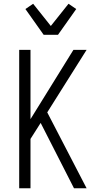

<svg xmlns="http://www.w3.org/2000/svg" viewBox="-20 -1000 540 1020"><path d="M440 0H373L196 -347L142 -262V0H82V-735H142V-367L370 -735H440L231 -403ZM212 -815 115 -952 156 -980 250 -862 344 -980 385 -952 288 -815Z"/></svg>

Font: Iosevka Light
Style: Regular
Weight: 300
Monospace: yes
Designer: Belleve Invis
Foundry: Belleve Invis
Version: Version 32.5.0; ttfautohint (v1.8.4)